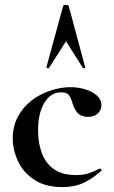

<svg xmlns="http://www.w3.org/2000/svg" viewBox="-20 -750 465 782"><path d="M234 12Q165 12 120 -17.5Q75 -47 53.5 -93Q32 -139 32 -186Q32 -236 53 -275Q74 -314 108.5 -340.5Q143 -367 185 -381Q227 -395 268 -395Q297 -395 326 -386.5Q355 -378 374 -361.5Q393 -345 393 -320Q393 -303 379 -288.5Q365 -274 338 -274Q313 -274 299 -287Q285 -300 277 -325Q270 -349 261.5 -361.5Q253 -374 229 -374Q186 -374 160.5 -331Q135 -288 135 -219Q135 -169 150 -127.5Q165 -86 199 -61.5Q233 -37 290 -37Q320 -37 340.5 -44Q361 -51 386 -63Q388 -65 391.5 -61Q395 -57 393 -55Q358 -23 321 -5.5Q284 12 234 12ZM327 -476Q329 -474 324 -472.5Q319 -471 317 -474L249 -582L180 -474Q179 -471 173.5 -472.5Q168 -474 169 -476L237 -725Q238 -730 248 -730Q258 -730 260 -725Z"/></svg>

Font: Cormorant Garamond Light
Style: Bold
Weight: 700
Version: Version 4.001